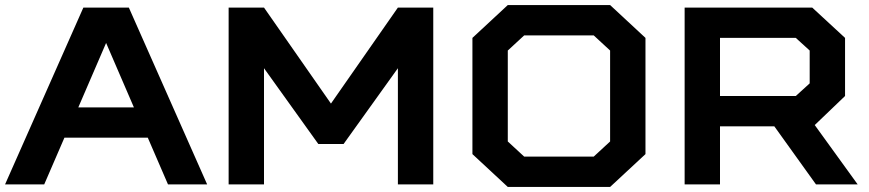

<svg xmlns="http://www.w3.org/2000/svg" viewBox="-20 -730 3440 760"><path d="M645 0 565 -185H235L155 0H0L310 -700H490L800 0ZM400 -560 290 -305H510Z M1240 -160 1025 -460V0H885V-700H1025L1290 -320L1555 -700H1695V0H1555V-460L1340 -160Z M2055 -590 1990 -530V-170L2055 -110H2330L2395 -170V-530L2330 -590ZM1990 -710H2395L2535 -580V-120L2395 10H1990L1850 -120V-580Z M3045 -230H2830V0H2690V-700H3195L3325 -580V-350L3205 -235L3375 0H3210ZM3185 -530 3130 -580H2830V-350H3130L3185 -400Z"/></svg>

Font: Squares Bold
Style: Regular
Weight: 400
Designer: Typetype
Foundry: Typetype
Version: Version 001.000